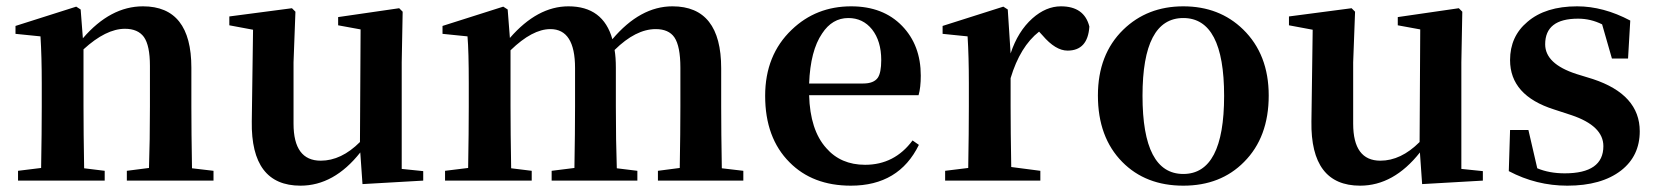

<svg xmlns="http://www.w3.org/2000/svg" viewBox="-20 -571 5241 607"><path d="M655 -31V0H381V-31L451 -40Q454 -124 454 -235V-363Q454 -427 435 -454Q416 -480 375 -480Q315 -480 244 -415V-235Q244 -153 246 -39L311 -31V0H37V-31L110 -40Q112 -154 112 -235V-307Q112 -392 108 -456L29 -464V-489L221 -550L235 -541L242 -450Q329 -551 432 -551Q585 -551 585 -357V-235Q585 -153 587 -39Z M1318 -30V0L1126 11L1119 -89Q1036 16 930 16Q773 16 776 -187L780 -477L705 -491V-519L903 -545L914 -534L908 -374V-180Q908 -63 994 -63Q1059 -63 1118 -122L1120 -478L1049 -491V-517L1242 -545L1253 -534L1250 -374V-37Z M2330 -31V0H2060V-31L2129 -40Q2131 -154 2131 -235V-357Q2131 -425 2112 -453Q2094 -479 2053 -479Q1990 -479 1923 -413Q1927 -390 1927 -357V-235Q1927 -125 1930 -39L1995 -31V0H1724V-31L1796 -40Q1798 -154 1798 -235V-356Q1798 -479 1720 -479Q1663 -479 1594 -412V-235Q1594 -153 1596 -39L1661 -31V0H1387V-31L1460 -40Q1462 -154 1462 -235V-307Q1462 -409 1458 -456L1379 -464V-489L1571 -550L1585 -541L1592 -451Q1679 -551 1777 -551Q1887 -551 1916 -447Q2004 -551 2106 -551Q2260 -551 2260 -355V-235Q2260 -153 2262 -39Z M2709 -307Q2742 -307 2755 -325Q2766 -341 2766 -381Q2766 -441 2737 -478Q2708 -514 2662 -514Q2611 -514 2579 -465Q2542 -411 2538 -307ZM2538 -270Q2541 -160 2592 -103Q2638 -50 2715 -50Q2808 -50 2865 -127L2885 -113Q2822 16 2670 16Q2549 16 2476 -58Q2399 -135 2399 -268Q2399 -397 2483 -477Q2560 -551 2671 -551Q2772 -551 2832 -489Q2891 -428 2891 -332Q2891 -294 2884 -270Z M3175 -402Q3198 -472 3244 -513Q3287 -551 3334 -551Q3408 -551 3424 -487Q3419 -411 3355 -411Q3317 -411 3276 -459L3265 -471Q3205 -424 3175 -324V-235Q3175 -157 3177 -43L3269 -31V0H2968V-31L3041 -40Q3043 -154 3043 -235V-307Q3043 -392 3039 -456L2960 -464V-489L3152 -550L3166 -541Z M3528 -59Q3451 -137 3451 -269Q3451 -399 3531 -477Q3607 -551 3721 -551Q3835 -551 3910 -478Q3991 -399 3991 -269Q3991 -137 3913 -59Q3839 16 3721 16Q3602 16 3528 -59ZM3850 -268Q3850 -514 3721 -514Q3592 -514 3592 -268Q3592 -21 3721 -21Q3850 -21 3850 -268Z M4668 -30V0L4476 11L4469 -89Q4386 16 4280 16Q4123 16 4126 -187L4130 -477L4055 -491V-519L4253 -545L4264 -534L4258 -374V-180Q4258 -63 4344 -63Q4409 -63 4468 -122L4470 -478L4399 -491V-517L4592 -545L4603 -534L4600 -374V-37Z M5016 -321Q5164 -272 5164 -156Q5164 -78 5105 -32Q5043 16 4935 16Q4837 16 4750 -30L4754 -160H4812L4840 -39Q4878 -23 4927 -23Q5049 -23 5049 -109Q5049 -173 4948 -207L4893 -225Q4754 -269 4754 -381Q4754 -456 4809 -502Q4866 -551 4966 -551Q5049 -551 5134 -506L5127 -386H5076L5045 -494Q5009 -512 4969 -512Q4865 -512 4865 -431Q4865 -369 4964 -337Z"/></svg>

Font: Source Han Serif JP
Style: Bold
Weight: 700
Designer: Ryoko NISHIZUKA  (kana & ideographs); Frank Grießhammer (Latin, Greek & Cyrillic); Wenlong ZHANG  (bopomofo); Sandoll Co
Foundry: Adobe Systems Incorporated
Version: Version 1.000;PS 1;hotconv 16.6.53;makeotf.lib2.5.65590